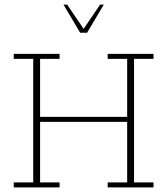

<svg xmlns="http://www.w3.org/2000/svg" viewBox="-20 -818 730 838"><path d="M40 0V-22H125V-561H40V-583H240V-561H155V-308H535V-561H450V-583H650V-561H565V-22H650V0H450V-22H535V-286H155V-22H240V0ZM330 -675 257 -798H273L345 -692L417 -798H433L360 -675Z"/></svg>

Font: Rokkitt SemiBold Thin
Style: Regular
Weight: 250
Version: Version 3.103